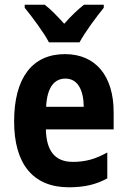

<svg xmlns="http://www.w3.org/2000/svg" viewBox="-20 -786 539 816"><path d="M188 -606H318C341 -649 390 -715 421 -753V-766H337C308 -743 284 -720 253 -685C223 -718 196 -746 170 -766H85V-753C116 -715 167 -647 188 -606ZM256 -556C118 -556 40 -456 40 -270C40 -92 118 10 273 10C339 10 389 -2 436 -28V-138C386 -110 343 -98 290 -98C214 -98 177 -144 175 -236H463V-309C463 -463 387 -556 256 -556ZM258 -452C309 -452 335 -406 336 -332H176C180 -415 211 -452 258 -452Z"/></svg>

Font: Noto Sans Lao Looped Condensed
Style: Bold
Weight: 700
Width: 3
Designer: Mark Frömberg, Ben Mitchell
Foundry: The Fontpad Ltd
Version: Version 1.002